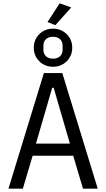

<svg xmlns="http://www.w3.org/2000/svg" viewBox="-20 -1139 640 1159"><path d="M481 0 422 -199H177L118 0H31L245 -698H356L570 0ZM304 -609H295L197 -272H402ZM314 -987 267 -1006 340 -1119 410 -1094ZM184 -851Q184 -900 217.5 -933Q251 -966 300 -966Q349 -966 382.5 -933Q416 -900 416 -851Q416 -802 382.5 -769Q349 -736 300 -736Q251 -736 217.5 -769Q184 -802 184 -851ZM358 -840V-862Q358 -888 342.5 -902.5Q327 -917 300 -917Q273 -917 257.5 -902.5Q242 -888 242 -862V-840Q242 -814 257.5 -799.5Q273 -785 300 -785Q327 -785 342.5 -799.5Q358 -814 358 -840Z"/></svg>

Font: iA Writer Duo V
Style: Regular
Weight: 400
Designer: Mike Abbink, Paul van der Laan, Pieter van Rosmalen, Oliver Reichenstein
Foundry: Information Architects Inc.
Version: Version 2.000